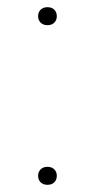

<svg xmlns="http://www.w3.org/2000/svg" viewBox="-20 -510 264 534"><path d="M112 4Q100 4 93 -3Q86 -10 86 -21Q86 -32 93 -39Q100 -46 112 -46Q124 -46 131 -39Q138 -32 138 -21Q138 -10 131 -3Q124 4 112 4ZM112 -440Q100 -440 93 -447Q86 -454 86 -465Q86 -476 93 -483Q100 -490 112 -490Q124 -490 131 -483Q138 -476 138 -465Q138 -454 131 -447Q124 -440 112 -440Z"/></svg>

Font: Celebes Thin
Style: Regular
Weight: 250
Designer: Anugrah Pasau
Foundry: Lafontype
Version: Version 1.000; ttfautohint (v1.8.4)